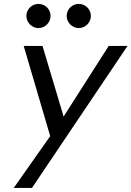

<svg xmlns="http://www.w3.org/2000/svg" viewBox="-20 -722 669 977"><path d="M380.9 -702.1C346.7 -702.1 319.3 -674.8 319.3 -640.6C319.3 -608.4 346.7 -579.1 380.9 -579.1C415 -579.1 442.4 -608.4 442.4 -640.6C442.4 -674.8 415 -702.1 380.9 -702.1ZM175.8 -702.1C141.6 -702.1 114.3 -674.8 114.3 -640.6C114.3 -608.4 141.6 -579.1 175.8 -579.1C210 -579.1 237.3 -608.4 237.3 -640.6C237.3 -674.8 210 -702.1 175.8 -702.1ZM100.6 -488.3 235.4 -29.3 49.8 234.4H142.6L628.9 -488.3H533.2L303.7 -128.9L196.3 -488.3Z"/></svg>

Font: Sen-gleads
Style: Italic
Weight: 400
Designer: Kosal Sen, Philatype
Foundry: Philatype
Version: Version 1.004; ttfautohint (v1.8.3)